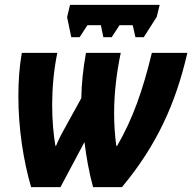

<svg xmlns="http://www.w3.org/2000/svg" viewBox="-20 -764 785 784"><path d="M271 -612H305L337 -661H392L402 -612H436L468 -661H522L533 -612H567L620 -695L632 -744H266L254 -694ZM107 0H227L325 -184C332 -125 344 -58 360 0H478C620 -170 698 -343 745 -548H600C563 -394 521 -276 458 -168H455C449 -211 446 -255 446 -301C446 -380 455 -462 473 -548H331C319 -481 313 -422 312 -363L254 -258C237 -228 221 -199 209 -169H206C198 -218 193 -274 193 -335C193 -402 199 -475 214 -548H69C59 -491 55 -431 55 -371C55 -238 76 -106 107 0Z"/></svg>

Font: Noto Sans Display SemiCondensed Extra
Style: Italic
Weight: 800
Width: 4
Italic angle: -12°
Designer: Monotype Design Team
Foundry: Monotype Imaging Inc.
Version: Version 1.900